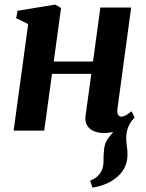

<svg xmlns="http://www.w3.org/2000/svg" viewBox="-20 -570 637 838"><path d="M383.5 248.5 373.5 218.5Q395.5 209.5 407.5 197.8Q419.5 186 425.5 169.5Q432 154 431.8 133.2Q431.5 112.5 433.5 90.5Q435 55 452.5 33.2Q470 11.5 483.5 -6.5L559.5 -48.5Q544.5 -30 537.5 -9.2Q530.5 11.5 531 34Q531 48.5 533.8 68Q536.5 87.5 536.5 105.5Q536.5 136.5 523.2 162.5Q510 188.5 484.5 208Q464 224 438.5 234.2Q413 244.5 383.5 248.5ZM492.5 -95Q490.5 -76.5 495.5 -68.8Q500.5 -61 509 -61Q518 -61 528 -66Q538 -71 554.5 -84.5L567.5 -56.5Q560 -47 542.2 -31Q524.5 -15 496.8 -2.2Q469 10.5 433 10.5Q408.5 10.5 389.2 2.2Q370 -6 360 -22.8Q350 -39.5 353.5 -65.5L378.5 -247.5H207L173 0H39.5L103 -465L50.5 -490.5L56.5 -523L221 -550L246.5 -535L214.5 -301.5H386L418 -537H552.5Z"/></svg>

Font: Merriweather 60pt
Style: Bold Italic
Weight: 700
Italic angle: -7.8°
Version: Version 2.101